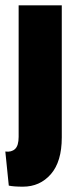

<svg xmlns="http://www.w3.org/2000/svg" viewBox="-44 -548 271 721"><path d="M-11 149 -24 21Q-1 24 12.5 11.5Q26 -1 26 -34V-528H188V-32Q188 59 147 106Q106 153 42 153Q7 153 -11 149Z"/></svg>

Font: Bricolage Grotesque 96pt Condensed ExBd
Style: Regular
Weight: 800
Width: 3
Designer: Mathieu Triay
Foundry: Atelier Triay
Version: Version 1.001;Glyphs 3.2 (3207)